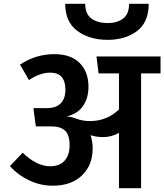

<svg xmlns="http://www.w3.org/2000/svg" viewBox="-20 -987 862 1007"><path d="M544 -778Q449 -778 385.5 -825Q322 -872 322 -967H427Q427 -913 460 -889.5Q493 -866 544 -866Q594 -866 625.5 -889.5Q657 -913 657 -967H760Q760 -871 699 -824.5Q638 -778 544 -778ZM822 -691V-602H720V0H604V-290Q565 -268 520 -268Q486 -268 455 -278Q466 -245 466 -208Q466 -121 410 -67Q354 -13 256 -13Q192 -13 133 -41Q74 -69 32 -116L99 -186Q172 -115 244 -115Q292 -115 318.5 -144Q345 -173 345 -226Q345 -280 321 -302Q297 -324 250 -324H168L155 -420H226Q274 -420 298.5 -445Q323 -470 323 -516Q323 -606 244 -606Q189 -606 132 -567L85 -648Q167 -703 265 -703Q351 -703 397.5 -657Q444 -611 444 -532Q444 -472 415 -430.5Q386 -389 328 -376Q351 -376 376 -366Q412 -352 451 -352Q541 -352 604 -413V-602H497L486 -691Z"/></svg>

Font: FiraGO Medium
Style: Regular
Weight: 500
Designer: bBox Type
Foundry: bBox Type GmbH
Version: Version 1.001;PS 001.001;hotconv 1.0.88;makeotf.lib2.5.64775